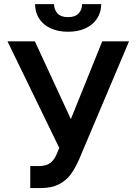

<svg xmlns="http://www.w3.org/2000/svg" viewBox="-20 -909 667 938"><path d="M127.9 -97.7H168.9Q207 -97.7 227.3 -114Q247.6 -130.4 259.8 -163.1L269.5 -186.5L16.6 -707H150.4L326.2 -327.1L479.5 -707H610.4L366.2 -129.9Q346.7 -85.9 325 -56.4Q303.2 -26.9 267.6 -8.5Q231.9 9.8 178.7 9.8H127.9ZM312.5 -753.9Q263.7 -753.9 227.3 -770.8Q190.9 -787.6 171.1 -818.1Q151.4 -848.6 151.4 -888.7H244.1Q244.1 -861.8 261 -843.5Q277.8 -825.2 312.5 -825.2Q346.7 -825.2 363.8 -843.3Q380.9 -861.3 380.9 -888.7H474.6Q474.1 -848.6 454.1 -818.1Q434.1 -787.6 397.7 -770.8Q361.3 -753.9 312.5 -753.9Z"/></svg>

Font: Pretendard GOV SemiBold
Style: Regular
Weight: 600
Designer: Base glyphs from Inter by Rasmus Andersson; Hangeul glyphs from Noto Sans CJK(Source Han Sans) by Jang Soo-young and Kan
Foundry: Kil Hyung-jin
Version: Version 1.309